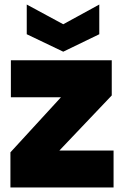

<svg xmlns="http://www.w3.org/2000/svg" viewBox="-20 -827 547 847"><path d="M473 -561H28V-398H249L26 -155V0H481V-163H242L473 -406ZM259 -720 98 -807V-676L259 -599L418 -676V-807Z"/></svg>

Font: SVN-Poppins ExtraBold
Style: Regular
Weight: 800
Designer: Ninad Kale (Devanagari), Jonny Pinhorn (Latin)
Foundry: Indian Type Foundry
Version: Version 3.002 2017; ttfautohint (v1.8.3)